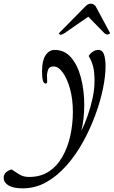

<svg xmlns="http://www.w3.org/2000/svg" viewBox="-211 -722 620 1046"><path d="M324 -450Q347 -450 355.5 -425.5Q364 -401 364 -360Q364 -308 350 -239.5Q336 -171 308.5 -96Q281 -21 242 50Q203 121 152.5 178.5Q102 236 42 270Q-18 304 -87 304Q-139 304 -165 288Q-191 272 -191 247Q-191 214 -148 201Q-128 214 -106 228Q-84 242 -53 242Q10 242 55 212.5Q100 183 129 132Q158 81 172 17.5Q186 -46 186 -113Q186 -182 170.5 -238Q155 -294 131 -327Q107 -360 81 -360Q62 -360 54.5 -348.5Q47 -337 45 -312Q45 -302 45.5 -292Q46 -282 46 -277Q46 -267 37 -267Q18 -267 18 -333Q18 -391 37 -420.5Q56 -450 87 -450Q141 -450 176.5 -408.5Q212 -367 230 -298.5Q248 -230 248 -150Q248 -116 244 -77.5Q240 -39 232 -9Q251 -47 267 -93Q283 -139 293.5 -187.5Q304 -236 304 -281Q304 -328 296.5 -358.5Q289 -389 272 -417Q283 -434 297 -442Q311 -450 324 -450ZM270 -631 140 -541Q134 -537 128.5 -535Q123 -533 119 -533Q112 -533 110 -541L255 -688Q269 -702 284 -702Q299 -702 310 -688L389 -541Q389 -541 385 -537.5Q381 -534 374 -534Q370 -534 366.5 -535.5Q363 -537 358 -541Z"/></svg>

Font: Sedan
Style: Italic
Weight: 400
Italic angle: -13.8°
Designer: Sebastian Salazar
Foundry: Sebastian Salazar
Version: Version 1.100; ttfautohint (v1.8.4.7-5d5b)